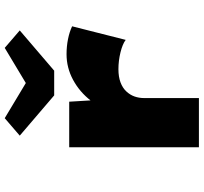

<svg xmlns="http://www.w3.org/2000/svg" viewBox="-44 -796 841 792"><g transform="rotate(-90 376.0 -400.5)"><path d="M164 0V-535H352L364 -338L304 -342Q320 -399 356 -445.5Q392 -492 442 -519Q492 -546 548 -546Q580 -546 610 -540Q640 -534 663 -523L607 -302Q590 -315 555.5 -323.5Q521 -332 486 -332Q455 -332 432 -323.5Q409 -315 394.5 -299.5Q380 -284 373.5 -265.5Q367 -247 367 -226V0ZM378 -597 212 -739 284 -801 444 -705H414L574 -801L646 -739L480 -597Z"/></g></svg>

Font: Lexend Peta Black
Style: Regular
Weight: 900
Version: Version 1.007